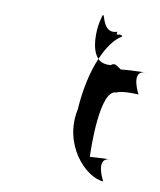

<svg xmlns="http://www.w3.org/2000/svg" viewBox="-41 -637 445 535"><g transform="rotate(5 181.5 -369.0)"><path d="M219 -582C236 -638 218 -544 270 -557C265 -540 277 -557 285 -545C264 -536 242 -511 224 -477C204 -502 210 -554 219 -582ZM179 -332C148 -232 217 -145 267 -138C267 -138 240 -199 277 -201C264 -202 239 -203 224 -203C225 -229 236 -394 282 -388C282 -388 294 -395 344 -388C344 -388 317 -449 354 -451C336 -452 298 -454 289 -453C279 -459 273 -472 260 -463C244 -462 231 -468 224 -477C203 -438 187 -386 179 -332ZM295 -451C297 -451 299 -450 301 -450C299 -450 297 -450 295 -451ZM286 -200C286 -200 282 -201 277 -201C280 -201 283 -201 286 -200ZM363 -450C363 -450 359 -451 354 -451C357 -451 360 -451 363 -450Z"/></g></svg>

Font: bitstorm
Style: extobl
Weight: 400
Version: Version 0.2